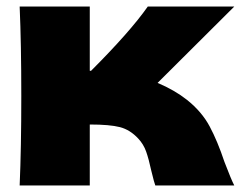

<svg xmlns="http://www.w3.org/2000/svg" viewBox="-20 -566 735 586"><path d="M665 -72Q686 -17 695 0H454Q451 -7 442 -44Q434 -81 426 -103.5Q418 -126 402 -143Q377 -170 346 -178Q315 -186 254 -186V0H40Q45 -114 45 -273Q45 -432 40 -546H254V-350H258Q377 -469 431 -546H695L461 -313Q513 -291 551 -261Q596 -225 620 -180Q644 -135 665 -72Z"/></svg>

Font: Dela Gothic One
Style: Regular
Weight: 400
Designer: aratakana
Foundry: aratakana
Version: Version 1.004